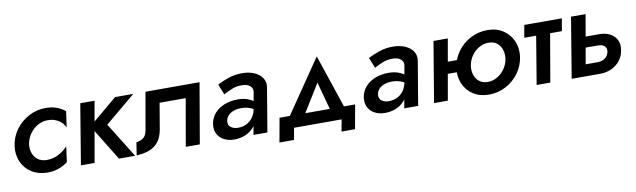

<svg xmlns="http://www.w3.org/2000/svg" viewBox="-39 -924 4773 1441"><g transform="rotate(-10 2348.0 -204.0)"><path d="M150 -230Q158 -270 182 -303.5Q206 -337 241.5 -357Q277 -377 319 -377Q363 -377 398 -356Q433 -335 449 -299L466 -419Q439 -443 401.5 -456.5Q364 -470 319 -470Q249 -470 189.5 -438.5Q130 -407 90 -353Q50 -299 40 -230Q31 -164 55 -109.5Q79 -55 129 -23Q179 9 248 10Q295 10 334.5 -4Q374 -18 405 -42L421 -160Q394 -129 351 -106Q308 -83 258 -84Q218 -85 191.5 -105.5Q165 -126 154.5 -159Q144 -192 150 -230Z M581 -460 505 0H609L690 -460ZM846 -460 626 -275 795 0H918L753 -266L985 -460Z M1490 -460H1078L1028 -175Q1021 -135 999 -118.5Q977 -102 945 -98L930 -1Q990 -4 1031.5 -21Q1073 -38 1098.5 -72Q1124 -106 1134 -160L1168 -360H1367L1304 0H1411Z M1644 -136Q1648 -162 1664.5 -179Q1681 -196 1706.5 -205Q1732 -214 1761 -214Q1799 -214 1828 -203.5Q1857 -193 1885 -171L1893 -227Q1873 -249 1836.5 -266Q1800 -283 1750 -283Q1695 -283 1649 -265.5Q1603 -248 1573 -214.5Q1543 -181 1535 -133Q1529 -89 1546 -57Q1563 -25 1596.5 -8Q1630 9 1674 9Q1721 9 1759.5 -8Q1798 -25 1824.5 -56Q1851 -87 1860 -129L1853 -183Q1845 -148 1825 -123Q1805 -98 1776 -85Q1747 -72 1712 -73Q1681 -74 1660.5 -90Q1640 -106 1644 -136ZM1657 -338Q1683 -352 1720.5 -368Q1758 -384 1803 -382Q1827 -382 1844.5 -373.5Q1862 -365 1871 -351Q1880 -337 1877 -316L1820 0H1926L1981 -328Q1988 -362 1976.5 -389Q1965 -416 1941.5 -434Q1918 -452 1885.5 -461.5Q1853 -471 1815 -471Q1759 -471 1711 -454.5Q1663 -438 1625 -418Z M2361 -303 2435 -30 2543 -42 2390 -498 2080 -44 2193 -31ZM2492 0 2475 90H2578L2611 -93H2035L2002 90H2113L2129 0Z M2793 -136Q2797 -162 2813.5 -179Q2830 -196 2855.5 -205Q2881 -214 2910 -214Q2948 -214 2977 -203.5Q3006 -193 3034 -171L3042 -227Q3022 -249 2985.5 -266Q2949 -283 2899 -283Q2844 -283 2798 -265.5Q2752 -248 2722 -214.5Q2692 -181 2684 -133Q2678 -89 2695 -57Q2712 -25 2745.5 -8Q2779 9 2823 9Q2870 9 2908.5 -8Q2947 -25 2973.5 -56Q3000 -87 3009 -129L3002 -183Q2994 -148 2974 -123Q2954 -98 2925 -85Q2896 -72 2861 -73Q2830 -74 2809.5 -90Q2789 -106 2793 -136ZM2806 -338Q2832 -352 2869.5 -368Q2907 -384 2952 -382Q2976 -382 2993.5 -373.5Q3011 -365 3020 -351Q3029 -337 3026 -316L2969 0H3075L3130 -328Q3137 -362 3125.5 -389Q3114 -416 3090.5 -434Q3067 -452 3034.5 -461.5Q3002 -471 2964 -471Q2908 -471 2860 -454.5Q2812 -438 2774 -418Z M3276 -198H3483L3498 -288H3291ZM3273 -460 3196 0H3301L3382 -460ZM3407 -230Q3398 -164 3422 -109.5Q3446 -55 3495.5 -23Q3545 9 3614 9Q3684 9 3743.5 -22.5Q3803 -54 3842.5 -108Q3882 -162 3892 -230Q3901 -296 3877 -350.5Q3853 -405 3803.5 -437.5Q3754 -470 3685 -470Q3615 -470 3555 -438.5Q3495 -407 3456 -353Q3417 -299 3407 -230ZM3517 -230Q3524 -270 3547 -303Q3570 -336 3604.5 -356Q3639 -376 3679 -375Q3718 -375 3743 -354Q3768 -333 3777.5 -300Q3787 -267 3781 -230Q3774 -191 3750.5 -158Q3727 -125 3693.5 -105.5Q3660 -86 3620 -86Q3581 -87 3556 -107.5Q3531 -128 3521 -161Q3511 -194 3517 -230Z M3965 -460 3948 -365H4235L4251 -460ZM4051 -440 3978 0H4082L4158 -440Z M4321 -460 4245 0H4352L4432 -460ZM4355 -213 4486 -212Q4507 -212 4521 -204.5Q4535 -197 4541.5 -183.5Q4548 -170 4544 -152Q4538 -122 4514.5 -105.5Q4491 -89 4458 -89H4333L4318 0H4463Q4509 0 4548.5 -18Q4588 -36 4614.5 -69.5Q4641 -103 4648 -151Q4655 -198 4636.5 -230Q4618 -262 4583 -278.5Q4548 -295 4503 -294H4368Z"/></g></svg>

Font: Jost Medium
Style: Italic
Weight: 500
Italic angle: -5°
Version: Version 3.710